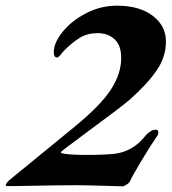

<svg xmlns="http://www.w3.org/2000/svg" viewBox="-41 -654 606 678"><path d="M361 3Q262 0 229 0Q168 0 12 3H-15Q-21 3 -21 0Q-21 -5 -8 -18L217 -202Q314 -281 350.5 -337.5Q387 -394 387 -449Q387 -494 363.5 -515.5Q340 -537 304 -537Q268 -537 241.5 -521Q215 -505 184 -474Q180 -469 172.5 -460Q165 -451 160 -451Q149 -451 149 -470Q149 -503 180.5 -542Q212 -581 263.5 -607.5Q315 -634 372 -634Q451 -634 498 -598.5Q545 -563 545 -507Q545 -453 512 -405Q479 -357 417 -302Q387 -276 259 -182Q175 -120 174 -117Q173 -113 187 -111Q212 -107 268 -107Q328 -107 364 -111Q429 -119 473 -175Q479 -183 489.5 -189.5Q500 -196 509 -196Q518 -196 518 -187Q518 -179 514 -174Q486 -133 455.5 -81.5Q425 -30 420 -18Q417 -9 406.5 -2.5Q396 4 392 4Q376 4 361 3Z"/></svg>

Font: EB Garamond ExtraBold
Style: Italic
Weight: 800
Italic angle: -17.2°
Designer: Georg Duffner and Octavio Pardo
Foundry: Georg Duffner
Version: Version 1.000